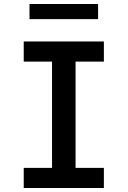

<svg xmlns="http://www.w3.org/2000/svg" viewBox="-20 -943 640 963"><path d="M99 0V-101H241V-634H99V-735H501V-634H359V-101H501V0ZM128 -847V-923H472V-847Z"/></svg>

Font: Iosevka Plex Etoile
Style: Bold
Weight: 700
Designer: Belleve Invis
Foundry: Belleve Invis
Version: Version 25.1.1; ttfautohint (v1.8.4)